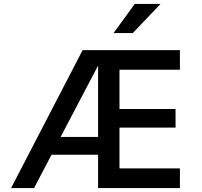

<svg xmlns="http://www.w3.org/2000/svg" viewBox="-20 -949 1020 969"><path d="M240 -168 152 0H36L397 -696H888V-597H583V-399H866V-305H583V-99H888V0H475V-168ZM475 -618 286 -258H475ZM660 -929H790L650 -782H553Z"/></svg>

Font: Amiko SemiBold
Style: Regular
Weight: 600
Designer: Pablo Impallari, Rodrigo Fuenzalida, Andres Torresi
Foundry: Impallari Type
Version: Version 1.001; ttfautohint (v1.3)